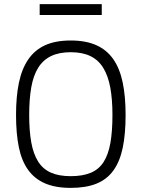

<svg xmlns="http://www.w3.org/2000/svg" viewBox="-20 -904 693 934"><path d="M324 -47Q382 -47 421.5 -63.5Q461 -80 484 -116Q507 -152 517 -208.5Q527 -265 527 -345Q527 -421 516.5 -478Q506 -535 482.5 -573.5Q459 -612 420 -631Q381 -650 324 -650Q267 -650 228 -631Q189 -612 165.5 -574Q142 -536 132 -478.5Q122 -421 122 -345Q122 -268 132 -212Q142 -156 165 -119Q188 -82 227 -64.5Q266 -47 324 -47ZM324 10Q250 10 199 -12Q148 -34 116.5 -78Q85 -122 71.5 -188.5Q58 -255 58 -345Q58 -434 72 -501.5Q86 -569 117.5 -615Q149 -661 199.5 -684Q250 -707 324 -707Q398 -707 449 -684Q500 -661 531.5 -615.5Q563 -570 577 -502Q591 -434 591 -345Q591 -252 577 -185Q563 -118 531.5 -74.5Q500 -31 449 -10.5Q398 10 324 10ZM173 -884H475V-831H173Z"/></svg>

Font: Panefresco 250wt
Style: Regular
Weight: 300
Version: Version 1.000